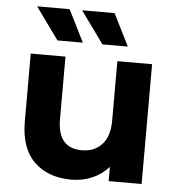

<svg xmlns="http://www.w3.org/2000/svg" viewBox="-53 -801 794 859"><g transform="rotate(5 343.5 -371.5)"><path d="M614 -538V0H466V-64Q435 -29 392 -10.5Q349 8 299 8Q193 8 131 -53Q69 -114 69 -234V-538H225V-257Q225 -127 334 -127Q390 -127 424 -163.5Q458 -200 458 -272V-538ZM79 -751H225L297 -607H183ZM281 -751H427L499 -607H385Z"/></g></svg>

Font: Montserrat-Bold
Style: Bold
Weight: 700
Version: Version 7.200